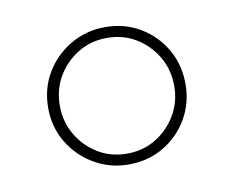

<svg xmlns="http://www.w3.org/2000/svg" viewBox="-46 -761 513 420"><g transform="rotate(-10 210.0 -551.5)"><path d="M210 -399Q168 -399 133 -419.5Q98 -440 77.5 -474.5Q57 -509 57 -551Q57 -594 77.5 -628.5Q98 -663 133 -683.5Q168 -704 210 -704Q253 -704 287.5 -683.5Q322 -663 342 -628.5Q362 -594 362 -551Q362 -509 342 -474.5Q322 -440 287.5 -419.5Q253 -399 210 -399ZM210 -423Q246 -423 274.5 -440.5Q303 -458 320 -487Q337 -516 337 -551Q337 -587 320 -616Q303 -645 274.5 -662.5Q246 -680 210 -680Q174 -680 145.5 -662.5Q117 -645 100 -616.5Q83 -588 83 -551Q83 -516 100 -487Q117 -458 145.5 -440.5Q174 -423 210 -423Z"/></g></svg>

Font: Montserrat Thin ExtraLight
Style: Regular
Weight: 250
Version: Version 9.000